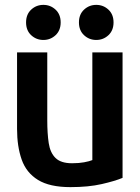

<svg xmlns="http://www.w3.org/2000/svg" viewBox="-20 -751 573 788"><path d="M483 -21V-536H359V-94Q347 -89 325.5 -85Q304 -81 276 -81Q230 -81 208 -102.5Q186 -124 180 -163.5Q174 -203 174 -257V-536H50V-222Q50 -150 69 -96Q88 -42 136 -12.5Q184 17 269 17Q343 17 397.5 4.5Q452 -8 483 -21ZM229 -659Q229 -692 208 -711.5Q187 -731 158 -731Q129 -731 108 -711.5Q87 -692 87 -659Q87 -626 108 -606.5Q129 -587 158 -587Q187 -587 208 -606.5Q229 -626 229 -659ZM446 -659Q446 -692 425 -711.5Q404 -731 375 -731Q346 -731 325 -711.5Q304 -692 304 -659Q304 -626 325 -606.5Q346 -587 375 -587Q404 -587 425 -606.5Q446 -626 446 -659Z"/></svg>

Font: Repo DemiBold
Style: Regular
Weight: 600
Designer: Stefan Peev
Foundry: Context Ltd
Version: Version 1.502